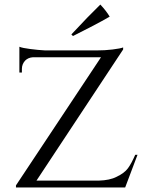

<svg xmlns="http://www.w3.org/2000/svg" viewBox="-20 -822 648 842"><path d="M300 -664C364 -696 418 -724 461 -749C461 -749 461 -749 461 -749C451 -766 437 -784 420 -802C420 -802 420 -802 420 -802C386 -769 344 -726 293 -671C293 -671 300 -664 300 -664C300 -664 300 -664 300 -664ZM76 -520C76 -534 81 -546 90 -556C99 -565 110 -570 125 -571C125 -571 423 -571 423 -571C423 -571 50 -9 50 -9C50 -9 50 0 50 0C50 0 529 0 529 0C529 0 583 -143 583 -143C583 -143 573 -143 573 -143C573 -143 573 -143 573 -143C562 -118 552 -99 541 -84C530 -69 513 -57 492 -47C471 -36 445 -31 414 -30C414 -30 140 -30 140 -30C140 -30 520 -605 520 -605C520 -605 520 -614 520 -614C520 -614 520 -614 520 -614C513 -611 498 -608 474 -605C450 -602 428 -601 407 -601C407 -601 177 -601 177 -601C177 -601 177 -601 177 -601C157 -602 136 -604 113 -607C90 -610 74 -613 65 -617C65 -617 65 -504 65 -504C65 -504 76 -504 76 -504C76 -504 76 -520 76 -520C76 -520 76 -520 76 -520Z"/></svg>

Font: Cinzel Utterance
Style: Regular
Weight: 500
Designer: Natanael Gama
Foundry: ""
Version: ""